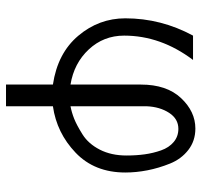

<svg xmlns="http://www.w3.org/2000/svg" viewBox="-36 -484 686 655"><g transform="rotate(90 307.5 -157.0)"><path d="M43 -241Q43 -363 102 -472H185Q102 -362 102 -237Q102 -167 149 -116.5Q196 -66 269 -54V-294Q269 -382 315 -431Q361 -480 419 -480Q461 -480 492 -456Q523 -432 538.5 -393.5Q554 -355 561.5 -316.5Q569 -278 569 -241Q569 -136 501.5 -71.5Q434 -7 343 6V166H269V6Q162 -10 102.5 -80.5Q43 -151 43 -241ZM343 -54Q364 -58 385.5 -66.5Q407 -75 439 -95Q471 -115 491 -154Q511 -193 511 -245Q511 -278 507 -307Q503 -336 493.5 -363Q484 -390 465 -406Q446 -422 420 -422Q386 -422 365.5 -390.5Q345 -359 343 -314Z"/></g></svg>

Font: Coval
Style: ExtraLight
Weight: 250
Foundry: Context Ltd
Version: Version 001.000